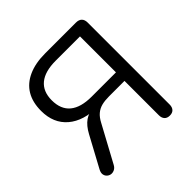

<svg xmlns="http://www.w3.org/2000/svg" viewBox="-182 -866 1034 1034"><g transform="rotate(-45 335.0 -349.0)"><path d="M542 7Q522 7 511.5 -4.5Q501 -16 501 -36V-298H383Q351 -298 327.5 -292Q304 -286 285.5 -270.5Q267 -255 252 -226L140 -19Q132 -4 119 2Q106 8 94 6Q82 4 73 -4.5Q64 -13 62 -26Q60 -39 69 -56L163 -230Q186 -273 215.5 -293.5Q245 -314 284 -314H310L304 -301Q193 -301 131 -354Q69 -407 69 -501Q69 -567 96 -612Q123 -657 176 -681Q229 -705 304 -705H538Q560 -705 571.5 -693.5Q583 -682 583 -660V-36Q583 -16 572.5 -4.5Q562 7 542 7ZM316 -363H501V-637H316Q234 -637 192 -602.5Q150 -568 150 -501Q150 -432 192 -397.5Q234 -363 316 -363Z"/></g></svg>

Font: Nunito
Style: Regular
Weight: 400
Designer: Vernon Adams
Foundry: Vernon Adams
Version: Version 3.602